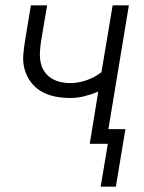

<svg xmlns="http://www.w3.org/2000/svg" viewBox="-20 -540 540 721"><path d="M415 161H358L385 0H317L349 -196Q323 -185 296.5 -178.5Q270 -172 244 -172Q215 -172 187 -177.5Q159 -183 135.5 -196.5Q112 -210 96 -231.5Q80 -253 72.5 -279.5Q65 -306 67.5 -335Q70 -364 75 -393L96 -520H157L134 -384Q131 -364 130 -344.5Q129 -325 132.5 -306.5Q136 -288 146 -272.5Q156 -257 171.5 -247Q187 -237 205.5 -232.5Q224 -228 243 -228Q274 -228 304.5 -238.5Q335 -249 361 -269L403 -520H464L387 -55H451Z"/></svg>

Font: Iosevka Light Oblique
Style: Regular
Weight: 300
Italic angle: -9°
Monospace: yes
Designer: Belleve Invis
Foundry: Belleve Invis
Version: Version 32.5.0; ttfautohint (v1.8.4)